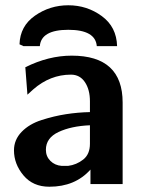

<svg xmlns="http://www.w3.org/2000/svg" viewBox="-20 -698 555 728"><path d="M54 -530Q56 -599 112.5 -638.5Q169 -678 239 -678Q310 -678 366 -637Q422 -596 424 -523H347Q342 -585 239 -585Q136 -585 131 -523H69ZM33 -128Q33 -168 62 -198Q91 -228 138 -243Q185 -258 230 -265Q275 -272 321 -273V-314Q321 -358 302 -386.5Q283 -415 249 -415Q170 -415 106 -359L84 -339L76 -443Q164 -487 252 -487Q445 -487 445 -309V0H323V-55Q265 10 167 10Q105 10 69 -33Q33 -76 33 -128ZM154 -130Q154 -105 171 -88Q188 -71 214 -69H238Q270 -73 295.5 -93Q321 -113 321 -153V-223Q250 -220 202 -197.5Q154 -175 154 -130Z"/></svg>

Font: Coval
Style: Bold
Weight: 700
Foundry: Context Ltd
Version: Version 001.000